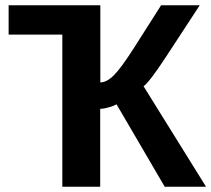

<svg xmlns="http://www.w3.org/2000/svg" viewBox="-20 -708 801 728"><path d="M12.7 -688H360.4V-395.5Q384.8 -395.5 412.1 -422.9Q439.5 -450.2 490.2 -529.8L590.8 -688H737.3L607.9 -490.2Q547.4 -397.9 524.4 -380.9L761.2 0H604.5L421.9 -312.5Q413.1 -307.1 393.6 -301.3Q374 -295.4 359.9 -295.4V0H216.3V-576.7H12.7Z"/></svg>

Font: Liberation Sans
Style: Bold
Weight: 700
Designer: Steve Matteson
Foundry: Ascender Corporation
Version: Version 2.1.5